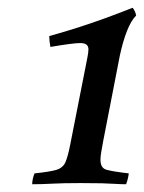

<svg xmlns="http://www.w3.org/2000/svg" viewBox="-20 -808 371 495"><path d="M63 -333Q63 -346 69 -361Q108 -365 125 -370Q142 -375 148.5 -389.5Q155 -404 161 -435L205 -658Q208 -672 208 -681Q208 -697 187 -697Q178 -697 158.5 -694.5Q139 -692 110 -687Q107 -702 107 -715Q150 -727 184 -738Q218 -749 251 -761Q284 -773 322 -788Q325 -784 327.5 -779Q330 -774 331 -768Q318 -755 307.5 -728.5Q297 -702 289 -665L246 -444Q243 -428 241 -416Q239 -404 239 -396Q239 -375 254 -370.5Q269 -366 312 -361Q310 -345 305 -333Q291 -333 276.5 -334Q262 -335 242 -335.5Q222 -336 188 -336Q141 -336 115 -334.5Q89 -333 63 -333Z"/></svg>

Font: Tiro Tamil
Style: Italic
Weight: 400
Italic angle: -11°
Designer: Tamil: Fernando Mello & Fiona Ross, assisted by Kaja Sojewska. Latin: John Hudson with Paul Hanslow, assisted by Kaja So
Foundry: Tiro Typeworks Ltd.
Version: Version 1.52